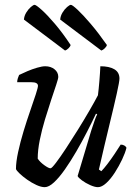

<svg xmlns="http://www.w3.org/2000/svg" viewBox="-20 -774 567 794"><path d="M165 0Q150 0 130.5 -9Q111 -18 92.5 -31Q74 -44 61 -56.5Q48 -69 46 -75Q46 -104 55 -145.5Q64 -187 77.5 -231.5Q91 -276 105 -316Q119 -356 128 -384Q137 -412 137 -419Q137 -434 110 -434H51Q51 -442 54 -451Q57 -460 59 -464Q73 -471 93 -479.5Q113 -488 133.5 -494Q154 -500 167 -500Q190 -500 205.5 -487.5Q221 -475 221 -456Q221 -449 212.5 -423.5Q204 -398 191.5 -360.5Q179 -323 166 -280Q153 -237 144.5 -195Q136 -153 136 -118Q145 -104 163 -91Q181 -78 189 -78Q194 -78 211.5 -101Q229 -124 253 -160.5Q277 -197 302.5 -238Q328 -279 350 -317Q372 -355 385 -380Q388 -403 391 -439Q394 -475 395 -500Q432 -500 453 -487.5Q474 -475 474 -449Q474 -437 463 -387.5Q452 -338 432.5 -258Q413 -178 389 -73L399 -66Q409 -76 424 -95.5Q439 -115 454 -137.5Q469 -160 479 -176Q488 -176 494.5 -172Q501 -168 503 -163Q498 -142 485 -114.5Q472 -87 455 -60.5Q438 -34 419.5 -17Q401 0 385 0Q372 0 353 -8.5Q334 -17 319 -28Q304 -39 301 -46L357 -233Q365 -257 371.5 -276Q378 -295 382 -301L377 -304Q361 -270 340 -229Q319 -188 295.5 -147.5Q272 -107 248.5 -73.5Q225 -40 203.5 -20Q182 0 165 0ZM399 -565 229 -693Q230 -708 238.5 -722Q247 -736 257.5 -745Q268 -754 273 -754Q279 -754 301 -733.5Q323 -713 355 -675.5Q387 -638 422 -588Q421 -582 413.5 -574.5Q406 -567 399 -565ZM249 -565 79 -693Q80 -708 88.5 -722Q97 -736 107.5 -745Q118 -754 123 -754Q129 -754 152 -733.5Q175 -713 207 -675.5Q239 -638 272 -588Q271 -582 263.5 -574.5Q256 -567 249 -565Z"/></svg>

Font: Texturina 72pt 72pt Medium
Style: Italic
Weight: 500
Italic angle: -11°
Designer: Guillermo Torres Carreño
Foundry: Omnibus-Type
Version: Version 1.002; ttfautohint (v1.8.3)